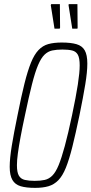

<svg xmlns="http://www.w3.org/2000/svg" viewBox="-20 -902 443 930"><path d="M150 8Q107 8 80 0Q53 -8 40 -30.5Q27 -53 27 -94Q27 -134 37 -195.5Q47 -257 65 -344Q83 -435 98.5 -497Q114 -559 130 -598.5Q146 -638 166.5 -659.5Q187 -681 214 -688.5Q241 -696 279 -696Q323 -696 350.5 -688Q378 -680 390.5 -658Q403 -636 403 -594Q403 -554 393 -493Q383 -432 365 -344Q346 -253 330.5 -191Q315 -129 299 -89.5Q283 -50 262.5 -29Q242 -8 215 0Q188 8 150 8ZM148 -26Q176 -26 196.5 -30.5Q217 -35 233.5 -51.5Q250 -68 264 -102Q278 -136 294 -195Q310 -254 329 -344Q348 -434 357 -492.5Q366 -551 366 -585Q366 -621 357 -637Q348 -653 329.5 -657.5Q311 -662 282 -662Q254 -662 233 -657.5Q212 -653 195.5 -637Q179 -621 164.5 -587Q150 -553 135 -494Q120 -435 101 -344Q88 -284 79.5 -238Q71 -192 66.5 -158.5Q62 -125 62 -102Q62 -67 71.5 -51Q81 -35 100.5 -30.5Q120 -26 148 -26ZM269 -763H244L226 -877L228 -882H270L271 -768ZM355 -763H330L312 -877L313 -882H355L356 -768Z"/></svg>

Font: Saira ExtraCondensed Thin
Style: Italic
Weight: 250
Width: 2
Italic angle: -12°
Designer: Hector Gatti with collaboration of the Omnibus-Type team
Foundry: Omnibus-Type
Version: Version 1.101